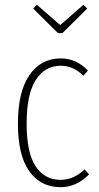

<svg xmlns="http://www.w3.org/2000/svg" viewBox="-20 -776 415 806"><path d="M330.1 -755.9 346.2 -740.2 242.2 -637.2H223.1L119.1 -740.2L134.8 -755.9L232.9 -670.9ZM234.9 -530.8Q299.8 -530.8 349.1 -480L330.1 -458Q288.1 -500 234.9 -500Q168.9 -500 130.4 -440.7Q91.8 -381.3 91.8 -256.8Q91.8 -134.8 129.6 -77.9Q167.5 -21 233.9 -21Q289.6 -21 335 -64.9L354 -43.9Q300.3 9.8 234.9 9.8Q150.9 9.8 103 -57.1Q55.2 -124 55.2 -256.8Q55.2 -390.6 103.5 -460.7Q151.9 -530.8 234.9 -530.8Z"/></svg>

Font: Fira Sans Compressed UltraLight
Style: Regular
Weight: 200
Width: 1
Designer: Carrois Corporate & Edenspiekermann AG
Foundry: Carrois Corporate GbR & Edenspiekermann AG
Version: Version 4.203;PS 004.203;hotconv 1.0.88;makeotf.lib2.5.64775